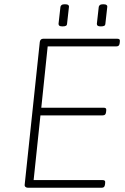

<svg xmlns="http://www.w3.org/2000/svg" viewBox="-20 -882 586 902"><path d="M111 0Q104 0 99.5 -4Q95 -8 96 -15L167 -685Q168 -692 172 -696Q176 -700 183 -700H531Q538 -700 541 -697Q544 -694 543 -686L542 -678Q541 -671 537.5 -667.5Q534 -664 526 -664H204L174 -376H467Q474 -376 477 -373Q480 -370 479 -362L478 -354Q477 -347 473.5 -343.5Q470 -340 462 -340H170L138 -36H462Q469 -36 472 -33Q475 -30 474 -22L473 -14Q472 -7 468.5 -3.5Q465 0 457 0ZM454 -758Q443 -758 439 -761Q435 -764 435 -770L444 -850Q445 -855 449.5 -858.5Q454 -862 465 -862Q476 -862 480.5 -858.5Q485 -855 484 -850L475 -770Q475 -764 470 -761Q465 -758 454 -758ZM274 -758Q263 -758 259 -761Q255 -764 255 -770L264 -850Q265 -855 269.5 -858.5Q274 -862 285 -862Q296 -862 300.5 -858.5Q305 -855 304 -850L295 -770Q295 -764 290 -761Q285 -758 274 -758Z"/></svg>

Font: Asap Thin
Style: Italic
Weight: 250
Italic angle: -6°
Designer: Pablo Cosgaya
Foundry: Omnibus-Type
Version: Version 3.001